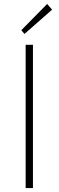

<svg xmlns="http://www.w3.org/2000/svg" viewBox="-20 -953 297 973"><path d="M110 0V-726H147V0ZM104 -781 88 -800 219 -933 244 -904Z"/></svg>

Font: Noto Sans TC Thin Thin
Style: Regular
Weight: 250
Version: Version 2.004-H2;hotconv 1.0.118;makeotfexe 2.5.65603